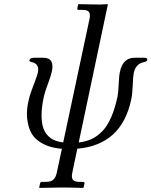

<svg xmlns="http://www.w3.org/2000/svg" viewBox="-20 -710 733 930"><path d="M286.1 -20 413.6 -618.2Q418.5 -640.6 411.1 -651.4Q404.3 -662.1 379.9 -662.1H360.8Q353 -662.1 354.5 -669.9L358.4 -688L360.8 -689.9Q428.2 -688 464.4 -688L501.5 -689.9L502.4 -688L361.3 -20Q396.5 -23.9 423.8 -36.6Q451.2 -49.3 475.6 -74.5Q500 -99.6 518.3 -141.6Q536.6 -183.6 549.3 -242.2Q553.2 -261.7 554.9 -302.7Q556.6 -343.8 561 -362.8Q575.7 -430.2 631.3 -430.2H676.3Q686 -430.2 690.2 -428Q694.3 -425.8 692.9 -418Q691.9 -412.6 677.7 -409.2Q637.7 -401.4 627.9 -356.9Q624.5 -341.3 623 -297.4Q621.1 -253.4 615.2 -226.1Q568.4 -8.3 354.5 10.3L330.1 127Q325.2 148.9 332.5 159.9Q339.8 170.9 363.8 170.9H381.8Q390.6 170.9 389.2 179.2L384.8 198.2L382.3 200.2Q314.9 198.2 275.9 198.2L171.4 200.2L169.9 198.2L173.8 179.2Q175.3 170.9 183.6 170.9H202.6Q227.1 170.9 238.5 160.2Q250 149.4 254.9 127L279.8 10.7Q244.1 7.8 215.8 -1.7Q187.5 -11.2 163.8 -29.1Q140.1 -46.9 127.7 -73.7Q115.2 -100.6 111.3 -138.7Q107.4 -176.8 119.1 -226.1Q125 -252.9 142.3 -297.4Q159.7 -341.8 163.1 -356.9Q172.9 -400.9 133.8 -409.2Q129.9 -410.2 127.4 -411.1Q125 -412.1 123.5 -413.8Q122.1 -415.5 122.6 -418Q125 -430.2 145.5 -430.2H190.4Q245.6 -430.2 231 -362.8Q227.1 -343.8 211.9 -303.2Q196.8 -262.2 192.4 -242.2Q182.1 -194.8 181.4 -158.4Q180.7 -122.1 187.3 -97.7Q193.8 -73.2 208.5 -56.6Q223.1 -40 241.9 -31.7Q260.7 -23.4 286.1 -20Z"/></svg>

Font: Linux Biolinum G
Style: Italic
Weight: 400
Italic angle: -12°
Designer: Philipp H. Poll
Foundry: Philipp H. Poll
Version: Version 0.5.1